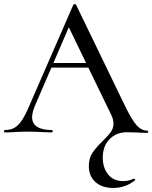

<svg xmlns="http://www.w3.org/2000/svg" viewBox="-25 -656 754 951"><path d="M415 167Q415 128 432.5 101.5Q450 75 484 42Q511 16 524 -2.5Q537 -21 537 -44Q537 -65 526 -87L310 -533L343 -584L148 -132Q134 -98 134 -76Q134 -44 159 -28Q184 -12 231 -12Q236 -12 236 -6Q236 0 231 0Q213 0 179 -2Q141 -4 113 -4Q87 -4 51 -2Q19 0 -1 0Q-5 0 -5 -6Q-5 -12 -1 -12Q27 -12 46.5 -23Q66 -34 84 -61Q102 -88 124 -141L338 -632Q339 -635 345 -635.5Q351 -636 352 -632L592 -136Q626 -65 650.5 -37Q675 -9 704 -9Q709 -9 709 -3.5Q709 2 704 2Q682 2 648 0L603 -1Q551 -1 517.5 33.5Q484 68 484 124Q484 175 510.5 208Q537 241 585 241Q613 241 637 229H638Q641 229 643.5 232Q646 235 644 237Q596 275 536 275Q480 275 447.5 245.5Q415 216 415 167ZM231 -344H437L444 -321H216Z"/></svg>

Font: Cormorant Unicase Medium
Style: Regular
Weight: 500
Designer: Christian Thalmann (Catharsis Fonts)
Foundry: Catharsis Fonts
Version: Version 4.000